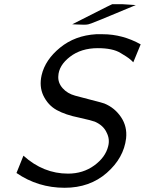

<svg xmlns="http://www.w3.org/2000/svg" viewBox="-20 -872 686 909"><path d="M322 -757 486 -840 511 -852H516H561L623 -848Q409 -758 399 -757Q391 -755 377.5 -755Q364 -755 346.5 -756Q329 -757 322 -757ZM58 -53 91 -135Q185 -50 302 -50Q373 -50 426 -88.5Q479 -127 492 -179Q501 -213 485 -244Q470 -278 429 -296Q413 -302 355 -315Q290 -328 248.5 -351Q207 -374 185 -420Q165 -463 177 -516Q194 -589 264.5 -646.5Q335 -704 435 -710H466Q560 -710 646 -662L611 -577L602 -586Q592 -594 590 -596L577 -605Q571 -609 564 -613Q557 -617 551 -621Q514 -644 443 -644Q364 -644 311 -603Q258 -562 256 -511Q254 -480 276.5 -454.5Q299 -429 336 -419Q353 -414 410 -399.5Q467 -385 474 -382Q523 -362 553 -317.5Q583 -273 577 -217Q566 -124 485.5 -53.5Q405 17 286 17Q160 17 58 -53Z"/></svg>

Font: Coval
Style: Light Italic
Weight: 300
Foundry: Context Ltd
Version: Version 001.000